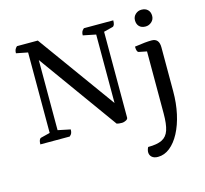

<svg xmlns="http://www.w3.org/2000/svg" viewBox="-127 -804 1303 1219"><g transform="rotate(-15 524.5 -195.0)"><path d="M601 2Q589 2 580 1Q571 0 565 -2L192 -520V-59L274 -42Q274 -28 270.5 -18.5Q267 -9 256 0H63Q63 -35 79 -40L139 -55V-584L63 -599Q63 -613 67 -622.5Q71 -632 81 -641H218L586 -132V-582L502 -599Q502 -613 506 -622.5Q510 -632 521 -641H714Q714 -605 698 -601L639 -586V-22Q639 -11 624.5 -4.5Q610 2 601 2ZM765 270Q739 270 725 257.5Q711 245 711 225Q711 218 713.5 209Q716 200 720 193Q779 193 811.5 177Q844 161 857 122Q870 83 870 13V-395L820 -405Q804 -407 804 -444Q845 -450 870 -452.5Q895 -455 916 -455Q965 -455 965 -396V-108Q965 -29 950 39.5Q935 108 907.5 160Q880 212 843.5 241Q807 270 765 270ZM903 -550Q876 -550 861.5 -565Q847 -580 847 -605Q847 -629 864 -644.5Q881 -660 903 -660Q930 -660 945 -645Q960 -630 960 -605Q960 -581 942.5 -565.5Q925 -550 903 -550Z"/></g></svg>

Font: Petrona Medium
Style: Regular
Weight: 500
Designer: Ringo R. Seeber
Foundry: Ringo R. Seeber
Version: Version 2.001; ttfautohint (v1.8.3)